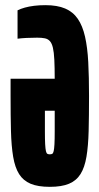

<svg xmlns="http://www.w3.org/2000/svg" viewBox="-20 -716 382 744"><path d="M173 8Q127 8 98.5 -4Q70 -16 54 -41.5Q38 -67 31 -108.5Q24 -150 22.5 -208.5Q21 -267 21 -344V-411H192Q192 -455 190.5 -484.5Q189 -514 185 -531Q181 -548 173.5 -556.5Q166 -565 154 -567.5Q142 -570 124 -570Q103 -570 82.5 -569Q62 -568 48 -566V-676Q60 -682 76 -686.5Q92 -691 112 -693.5Q132 -696 156 -696Q202 -696 232.5 -683Q263 -670 281.5 -643Q300 -616 309.5 -574Q319 -532 322 -475Q325 -418 325 -344Q325 -267 323.5 -208.5Q322 -150 315 -108.5Q308 -67 292 -41.5Q276 -16 247.5 -4Q219 8 173 8ZM173 -118Q179 -118 182.5 -120Q186 -122 188 -130.5Q190 -139 191 -157Q192 -175 192 -206.5Q192 -238 192 -287H154Q154 -238 154 -206.5Q154 -175 155 -157Q156 -139 158 -130.5Q160 -122 163.5 -120Q167 -118 173 -118Z"/></svg>

Font: Saira UltraCondensed Black
Style: Regular
Weight: 900
Width: 1
Designer: Hector Gatti with collaboration of the Omnibus-Type team
Foundry: Omnibus-Type
Version: Version 1.101